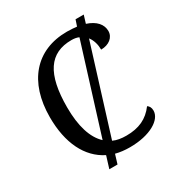

<svg xmlns="http://www.w3.org/2000/svg" viewBox="-191 -886 995 1070"><g transform="rotate(-30 307.0 -351.0)"><path d="M377.9 -724.1C176.8 -724.1 57.1 -584.5 57.1 -357.9C57.1 -191.9 115.7 -72.3 223.1 -19L199.2 58.1H252L270 -1C297.9 6.3 327.6 9.8 360.8 9.8C491.2 9.8 576.2 -43 576.2 -102.1C576.2 -122.1 568.4 -133.8 557.1 -141.1C513.7 -82.5 456.5 -56.2 376 -56.2C344.2 -56.2 315.9 -60.5 292 -71.8L465.8 -629.9C484.9 -606 493.2 -573.2 493.2 -542C543.5 -542 580.1 -570.8 580.1 -611.8C580.1 -654.3 550.3 -689.9 491.2 -709L506.8 -759.8H454.1L440.9 -720.2C421.9 -722.2 400.9 -724.1 377.9 -724.1ZM168 -357.9C168 -573.2 234.9 -670.9 376 -670.9C394.5 -670.9 410.2 -668 422.9 -662.1L248 -101.1C195.3 -149.9 168 -236.8 168 -357.9Z"/></g></svg>

Font: The Erased English
Style: Regular
Weight: 400
Designer: Monotype Design team + ligartures altered by 180 Amsterdam
Foundry: Monotype Imaging Inc.
Version: Version 1.030;Glyphs 3.1.2 (3151)